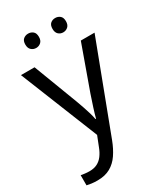

<svg xmlns="http://www.w3.org/2000/svg" viewBox="-236 -820 981 1150"><g transform="rotate(-30 255.0 -245.0)"><path d="M1 -536H95L211 -231Q221 -204 229.5 -179Q238 -154 245 -130.5Q252 -107 256 -85H260Q266 -110 279 -150.5Q292 -191 306 -232L415 -536H510L279 74Q260 124 234.5 161.5Q209 199 172.5 219.5Q136 240 84 240Q60 240 42 237.5Q24 235 11 232V162Q22 164 37.5 166Q53 168 70 168Q101 168 123.5 156.5Q146 145 162 123.5Q178 102 189 73L217 2ZM115 -681Q115 -707 129 -718.5Q143 -730 162 -730Q181 -730 195 -718.5Q209 -707 209 -681Q209 -656 195 -643.5Q181 -631 162 -631Q143 -631 129 -643.5Q115 -656 115 -681ZM303 -681Q303 -707 316.5 -718.5Q330 -730 349 -730Q368 -730 382 -718.5Q396 -707 396 -681Q396 -656 382 -643.5Q368 -631 349 -631Q330 -631 316.5 -643.5Q303 -656 303 -681Z"/></g></svg>

Font: Noto Sans Kannada
Style: Regular
Weight: 400
Designer: Jelle Bosma - Monotype Design Team
Foundry: Monotype Imaging Inc.
Version: Version 2.003